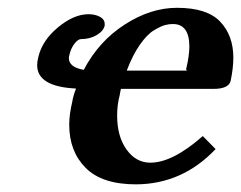

<svg xmlns="http://www.w3.org/2000/svg" viewBox="-20 -465 624 497"><path d="M308.1 -282.2H340.8H465.8Q460 -282.2 462.9 -291Q469.7 -319.8 470.2 -344.2Q470.2 -403.3 426.8 -402.8Q417 -402.8 406.5 -399.9Q396 -397 378.4 -386.5Q360.8 -376 342 -349.1Q323.2 -322.3 308.1 -282.2ZM504.9 -112.8 538.1 -79.1Q452.1 11.7 332 12.2Q244.1 12.2 201.7 -30.5Q159.2 -73.2 159.2 -142.1Q159.2 -168.9 167 -201.2Q168.9 -215.3 176.8 -235.8Q75.7 -240.7 76.2 -296.9Q76.2 -305.7 79.1 -316.9Q88.9 -359.9 129.9 -394Q170.9 -428.2 209 -428.2Q226.1 -428.2 238.5 -421.6Q251 -415 251 -402.8V-398.9Q248 -384.8 230.5 -374.3Q212.9 -363.8 189.9 -363.8Q182.1 -363.8 173.1 -352.3Q164.1 -340.8 160.2 -325.2Q158.2 -317.4 158.2 -314.9Q158.2 -291 196.8 -284.2Q235.8 -358.4 303 -401.6Q370.1 -444.8 438 -444.8Q516.1 -444.8 550 -408.9Q584 -373 584 -315.9Q584 -289.1 577.1 -255.9Q572.3 -234.9 532.2 -234.9H293Q290 -221.7 290 -219.2Q283.2 -194.3 283.2 -166Q283.2 -111.8 307.6 -77.9Q332 -43.9 369.1 -43.9Q426.8 -43.9 504.9 -112.8Z"/></svg>

Font: Linux Libertine O
Style: Semibold Italic
Weight: 600
Italic angle: -11.5°
Designer: Philipp H. Poll
Foundry: Philipp H. Poll
Version: Version 5.1.2